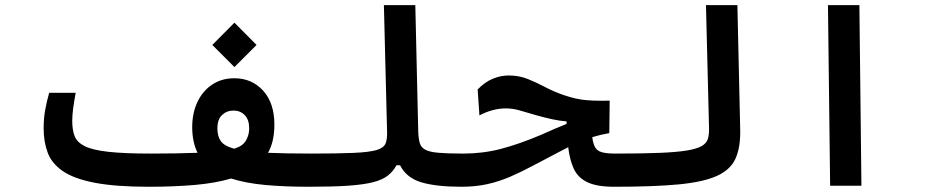

<svg xmlns="http://www.w3.org/2000/svg" viewBox="-20 -713 3556 737"><path d="M0 0Z M551.3 3.9Q423.3 3.9 343.5 -11.5Q263.7 -26.9 221.2 -56.2Q178.7 -85.4 163.1 -127Q147.5 -168.5 147.5 -220.7Q147.5 -258.3 153.6 -292Q159.7 -325.7 168.9 -356.9H270.5Q264.2 -322.8 260.7 -296.4Q257.3 -270 257.3 -248.5Q257.3 -214.4 266.4 -190.7Q275.4 -167 304.9 -152.1Q334.5 -137.2 395 -130.4Q455.6 -123.5 559.1 -123.5Q608.9 -123.5 654.3 -124.3Q699.7 -125 738.3 -126.5Q717.8 -168 717.8 -225.1Q717.8 -278.8 737.8 -321.3Q757.8 -363.8 794.2 -388.2Q830.6 -412.6 879.4 -412.6Q946.8 -412.6 990 -365Q1033.2 -317.4 1033.2 -234.9Q1033.2 -168.9 1008.8 -126.5Q1042 -125 1082.8 -124.3Q1123.5 -123.5 1172.9 -123.5Q1200.2 -123.5 1212.9 -106.2Q1225.6 -88.9 1225.6 -61.5Q1225.6 -30.8 1209.5 -13.4Q1193.4 3.9 1164.6 3.9Q1073.2 3.9 998.3 -2.9Q923.3 -9.8 867.2 -27.8Q806.6 -9.8 726.1 -2.9Q645.5 3.9 551.3 3.9ZM878.9 -142.1Q881.8 -143.1 884.3 -144Q913.1 -153.8 924.8 -174.8Q936.5 -195.8 936.5 -219.7Q936.5 -253.9 919.4 -271.2Q902.3 -288.6 876.5 -288.6Q850.6 -288.6 832.5 -271.7Q814.5 -254.9 814.5 -220.2Q814.5 -190.4 827.4 -171.6Q840.3 -152.8 878.9 -142.1ZM879.9 -455.6 794.9 -540.5 879.9 -626 964.8 -540.5Z M1166 3.9Q1151.9 3.9 1144.8 -12Q1137.7 -27.8 1137.7 -63Q1137.7 -98.1 1147.5 -110.8Q1157.2 -123.5 1171.9 -123.5Q1278.3 -123.5 1338.4 -126.2Q1398.4 -128.9 1425.8 -137.2Q1453.1 -145.5 1460 -162.1Q1466.8 -178.7 1465.8 -207L1453.6 -693.4H1574.2L1585.4 -208.5Q1586.4 -180.7 1591.3 -163.8Q1596.2 -147 1612.8 -138.2Q1629.4 -129.4 1663.8 -126.5Q1698.2 -123.5 1757.8 -123.5Q1794.4 -123.5 1794.4 -65.9Q1794.4 -28.8 1782.7 -12.5Q1771 3.9 1752 3.9Q1655.8 3.9 1598.1 -12.9Q1540.5 -29.8 1515.6 -78.6H1502Q1488.8 -54.7 1468.5 -38.8Q1448.2 -22.9 1412.4 -13.7Q1376.5 -4.4 1317.1 -0.2Q1257.8 3.9 1166 3.9Z M2337.9 3.9Q2270.5 3.9 2234.4 -13.7Q2198.2 -31.2 2182.6 -64.9Q2167 -98.6 2161.1 -147.9Q2149.9 -142.1 2135.7 -134.8Q2078.1 -105 2030.8 -79.6Q1983.4 -54.2 1940.2 -35.4Q1897 -16.6 1851.3 -6.3Q1805.7 3.9 1750.5 3.9Q1738.3 3.9 1731 -11.5Q1723.6 -26.9 1723.6 -64Q1723.6 -97.2 1732.9 -110.4Q1742.2 -123.5 1758.8 -123.5Q1833.5 -123.5 1902.3 -141.4Q1971.2 -159.2 2056.6 -195.3Q2086.4 -208 2109.9 -218.8Q2133.3 -229 2154.8 -237.3V-247.1Q2128.4 -249 2100.3 -255.1Q2072.3 -261.2 2037.1 -271Q2000.5 -281.7 1974.4 -289.3Q1948.2 -296.9 1921.9 -296.9Q1871.1 -296.9 1820.3 -270L1813.5 -369.6Q1840.3 -397.5 1870.8 -410.4Q1901.4 -423.3 1933.1 -423.3Q1972.2 -423.3 2005.6 -409.9Q2039.1 -396.5 2073.2 -378.4Q2107.4 -360.4 2147.9 -346.7Q2193.4 -331.5 2230.5 -328.6Q2256.3 -326.2 2290 -326.2Q2304.2 -326.2 2320.3 -326.7L2318.8 -202.1Q2283.7 -195.8 2253.4 -186.5Q2256.8 -160.2 2264.9 -146.7Q2272.9 -133.3 2291.3 -128.4Q2309.6 -123.5 2343.8 -123.5Q2362.3 -123.5 2371.3 -106Q2380.4 -88.4 2380.4 -65.9Q2380.4 -24.4 2367.9 -10.3Q2355.5 3.9 2337.9 3.9Z M2337.9 3.9Q2323.7 3.9 2316.7 -12Q2309.6 -27.8 2309.6 -63Q2309.6 -98.1 2319.3 -110.8Q2329.1 -123.5 2343.8 -123.5Q2445.3 -123.5 2511.5 -126.2Q2577.6 -128.9 2616.5 -135.3Q2655.3 -141.6 2673.8 -152.6Q2692.4 -163.6 2697.3 -180.2Q2702.1 -196.8 2701.7 -219.7L2689.9 -693.4H2810.5L2821.3 -215.8Q2822.8 -147.9 2803.5 -104.7Q2784.2 -61.5 2731.9 -37.8Q2679.7 -14.2 2584.2 -5.1Q2488.8 3.9 2337.9 3.9Z M3166.5 0 3158.2 -693.4H3278.8L3286.6 0Z"/></svg>

Font: CaskaydiaCove NF SemiBold
Style: Regular
Weight: 600
Designer: Aaron Bell
Foundry: Saja Typeworks
Version: Version 2111.001; VTT 6.35;Nerd Fonts 3.2.1